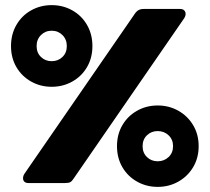

<svg xmlns="http://www.w3.org/2000/svg" viewBox="-20 -715 819 750"><path d="M23 -535Q23 -581 44 -617.5Q65 -654 101.5 -674.5Q138 -695 182 -695Q226 -695 262.5 -674.5Q299 -654 320 -617.5Q341 -581 341 -535Q341 -489 320 -453Q299 -417 262.5 -396.5Q226 -376 182 -376Q138 -376 101.5 -396.5Q65 -417 44 -453Q23 -489 23 -535ZM70 -19Q70 -28 76 -37L503 -656Q511 -669 519.5 -674.5Q528 -680 541 -680H684Q694 -680 699.5 -674.5Q705 -669 705 -661Q705 -652 699 -643L268 -18Q261 -7 254.5 -3.5Q248 0 234 0H91Q81 0 75.5 -5Q70 -10 70 -19ZM241 -535Q241 -561 224 -578Q207 -595 182 -595Q157 -595 140 -578Q123 -561 123 -535Q123 -509 140 -492.5Q157 -476 182 -476Q207 -476 224 -492.5Q241 -509 241 -535ZM437 -144Q437 -190 458 -226Q479 -262 515.5 -282.5Q552 -303 596 -303Q640 -303 676.5 -282.5Q713 -262 734.5 -226Q756 -190 756 -144Q756 -98 734.5 -62Q713 -26 676.5 -5.5Q640 15 596 15Q552 15 515.5 -5.5Q479 -26 458 -62Q437 -98 437 -144ZM656 -144Q656 -170 638.5 -186.5Q621 -203 596 -203Q571 -203 554 -186.5Q537 -170 537 -144Q537 -118 554 -101.5Q571 -85 596 -85Q621 -85 638.5 -101.5Q656 -118 656 -144Z"/></svg>

Font: Mitr SemiBold
Style: Regular
Weight: 600
Designer: Thanarat Vachiruckul
Foundry: Cadson Demak
Version: Version 1.002